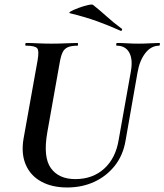

<svg xmlns="http://www.w3.org/2000/svg" viewBox="-20 -815 727 849"><path d="M559 -501Q568 -554 551 -583.5Q534 -613 496 -613Q493 -613 494 -619Q495 -625 496 -625Q519 -625 542.5 -623.5Q566 -622 594 -622Q619 -622 642.5 -623.5Q666 -625 684 -625Q688 -625 687 -619Q686 -613 684 -613Q648 -613 622.5 -580Q597 -547 588 -494L535 -192Q524 -128 487.5 -82Q451 -36 397 -11Q343 14 277 14Q210 14 162.5 -12Q115 -38 94 -86.5Q73 -135 84 -201L146 -547Q154 -591 144 -602Q134 -613 95 -613Q91 -613 92 -619Q93 -625 94 -625Q118 -625 147 -623.5Q176 -622 207 -622Q242 -622 271.5 -623.5Q301 -625 323 -625Q325 -625 325 -619Q325 -613 323 -613Q295 -613 279.5 -606Q264 -599 256.5 -583Q249 -567 244 -538L189 -229Q170 -120 205 -71.5Q240 -23 313 -23Q390 -23 441 -69.5Q492 -116 505 -198ZM513 -679Q462 -702 409.5 -721Q357 -740 291 -756Q281 -758 293.5 -765Q306 -772 327.5 -780Q349 -788 368.5 -792.5Q388 -797 392 -793Q422 -769 452 -742Q482 -715 517 -689Q521 -688 519.5 -682.5Q518 -677 513 -679Z"/></svg>

Font: Cormorant Light
Style: Italic
Weight: 300
Italic angle: -10°
Designer: Christian Thalmann (Catharsis Fonts)
Foundry: Catharsis Fonts
Version: Version 4.000